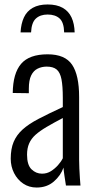

<svg xmlns="http://www.w3.org/2000/svg" viewBox="-20 -830 425 859"><path d="M144 9Q110 9 84 -8.5Q58 -26 43 -55.5Q28 -85 28 -120Q28 -164 41 -195Q54 -226 81 -250.5Q108 -275 153 -298.5Q198 -322 261 -351V-392Q261 -445 255 -475.5Q249 -506 233.5 -519Q218 -532 189 -532Q167 -532 148.5 -523Q130 -514 119.5 -492.5Q109 -471 109 -433V-413L37 -414Q38 -502 74.5 -544.5Q111 -587 193 -587Q271 -587 302.5 -540.5Q334 -494 334 -396V-115Q334 -100 335 -76.5Q336 -53 337.5 -32Q339 -11 340 0H275Q272 -19 268.5 -42.5Q265 -66 264 -80Q252 -45 221 -18Q190 9 144 9ZM168 -53Q190 -53 207.5 -64Q225 -75 239 -90.5Q253 -106 261 -122V-302Q219 -280 188.5 -262Q158 -244 139 -227Q120 -210 110.5 -188.5Q101 -167 101 -138Q101 -92 121 -72.5Q141 -53 168 -53ZM72 -685Q74 -724 87 -752Q100 -780 126.5 -795Q153 -810 193 -810Q234 -810 260.5 -795Q287 -780 300 -752Q313 -724 314 -685H267Q266 -730 246.5 -747.5Q227 -765 193 -765Q160 -765 140.5 -747Q121 -729 119 -685Z"/></svg>

Font: Oswald Light
Style: Regular
Weight: 300
Designer: Vernon Adams
Foundry: Vernon Adams
Version: Version 4.103;gftools[0.9.33.dev8+g029e19f]